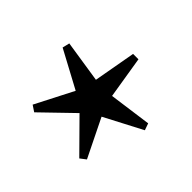

<svg xmlns="http://www.w3.org/2000/svg" viewBox="-85 -889 530 530"><g transform="rotate(45 180.5 -623.5)"><path d="M335 -672 211 -655 191 -778H170L148 -655L25 -674L20 -653L130 -594L73 -483L91 -471L181 -558L269 -469L286 -482L231 -594L342 -652Z"/></g></svg>

Font: fbb
Style: Regular
Weight: 400
Designer: David J. Perry, Michael Sharpe
Version: Version 1.045